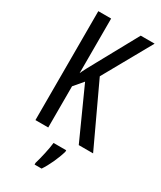

<svg xmlns="http://www.w3.org/2000/svg" viewBox="-231 -791 913 1090"><g transform="rotate(30 225.5 -246.5)"><path d="M451 0 265 -398 442 -714H351L211 -459C183 -409 165 -375 157 -356V-714H73V0H157V-270L208 -330L357 0ZM310 71V61H227C223 101 206 174 195 210V221H241C268 181 296 120 310 71Z"/></g></svg>

Font: Noto Sans Arabic UI XCn
Style: Regular
Weight: 400
Width: 2
Designer: Monotype Design Team, Nadine Chahine and Nizar Qandah
Foundry: Monotype Imaging Inc.
Version: Version 2.010